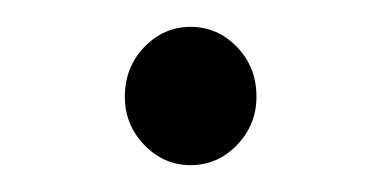

<svg xmlns="http://www.w3.org/2000/svg" viewBox="-20 -406 290 143"><path d="M122 -283Q102 -283 87.5 -298Q73 -313 73 -334Q73 -356 87.5 -371Q102 -386 122 -386Q142 -386 156.5 -371Q171 -356 171 -334Q171 -313 156.5 -298Q142 -283 122 -283Z"/></svg>

Font: Inconsolata UltraCondensed Bold
Style: Regular
Weight: 700
Width: 1
Monospace: yes
Designer: Raph Levien, Cyreal, Brenton Simpson
Foundry: Raph Levien, Cyreal, Google
Version: Version 3.001; ttfautohint (v1.8.2.53-6de2)